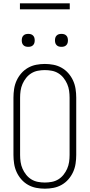

<svg xmlns="http://www.w3.org/2000/svg" viewBox="-20 -1128 540 1156"><path d="M250 8Q224 8 198 3Q172 -2 149 -15Q126 -28 108.5 -48Q91 -68 80 -92Q69 -116 65 -142.5Q61 -169 61 -195V-540Q61 -566 65 -592.5Q69 -619 80 -643Q91 -667 108.5 -687Q126 -707 149 -720Q172 -733 198 -738Q224 -743 250 -743Q276 -743 302 -738Q328 -733 351 -720Q374 -707 391.5 -687Q409 -667 420 -643Q431 -619 435 -592.5Q439 -566 439 -540V-195Q439 -169 435 -142.5Q431 -116 420 -92Q409 -68 391.5 -48Q374 -28 351 -15Q328 -2 302 3Q276 8 250 8ZM250 -29Q271 -29 292 -33Q313 -37 331 -48Q349 -59 362.5 -76Q376 -93 384.5 -112.5Q393 -132 396 -153Q399 -174 399 -195V-540Q399 -561 396 -582Q393 -603 384.5 -622.5Q376 -642 362.5 -659Q349 -676 331 -687Q313 -698 292 -702Q271 -706 250 -706Q229 -706 208 -702Q187 -698 169 -687Q151 -676 137.5 -659Q124 -642 115.5 -622.5Q107 -603 104 -582Q101 -561 101 -540V-195Q101 -174 104 -153Q107 -132 115.5 -112.5Q124 -93 137.5 -76Q151 -59 169 -48Q187 -37 208 -33Q229 -29 250 -29ZM350 -846Q342 -846 334.5 -848Q327 -850 321 -856Q315 -862 313 -869.5Q311 -877 311 -885Q311 -893 313 -900.5Q315 -908 321 -914Q327 -920 334.5 -922Q342 -924 350 -924Q358 -924 365.5 -922Q373 -920 379 -914Q385 -908 387 -900.5Q389 -893 389 -885Q389 -877 387 -869.5Q385 -862 379 -856Q373 -850 365.5 -848Q358 -846 350 -846ZM150 -846Q142 -846 134.5 -848Q127 -850 121 -856Q115 -862 113 -869.5Q111 -877 111 -885Q111 -893 113 -900.5Q115 -908 121 -914Q127 -920 134.5 -922Q142 -924 150 -924Q158 -924 165.5 -922Q173 -920 179 -914Q185 -908 187 -900.5Q189 -893 189 -885Q189 -877 187 -869.5Q185 -862 179 -856Q173 -850 165.5 -848Q158 -846 150 -846ZM100 -1072V-1108H400V-1072Z"/></svg>

Font: Iosevka SS18 Extralight
Style: Regular
Weight: 200
Monospace: yes
Designer: Belleve Invis
Foundry: Belleve Invis
Version: Version 25.1.1; ttfautohint (v1.8.4)